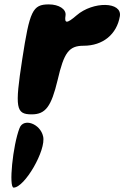

<svg xmlns="http://www.w3.org/2000/svg" viewBox="-20 -570 566 873"><path d="M69 12C38 91 19 283 42 283C92 283 191 112 176 50C163 -8 87 -35 69 12ZM81 -300C47 -79 52 -50 124 -50C187 -50 213 -85 242 -206C271 -331 293 -362 360 -362C448 -362 511 -414 525 -496C536 -563 403 -565 328 -500C284 -462 272 -462 278 -500C282 -528 248 -550 202 -550C128 -550 115 -521 81 -300Z"/></svg>

Font: Hussar Skorodowane
Style: Ky
Weight: 700
Foundry: Cannot Into Space Fonts
Version: Version 0.892